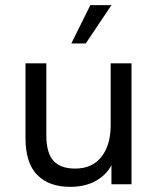

<svg xmlns="http://www.w3.org/2000/svg" viewBox="-20 -716 610 746"><path d="M252 10Q171 10 125 -36Q79 -82 79 -181V-470H160V-190Q160 -122 187.5 -91.5Q215 -61 272 -61Q338 -61 374 -106.5Q410 -152 410 -230V-470H491V0H413V-74Q392 -35 351 -12.5Q310 10 252 10ZM257 -547 331 -696H413L313 -547Z"/></svg>

Font: Gantari
Style: Regular
Weight: 400
Designer: Anugrah Pasau
Foundry: Lafontype
Version: Version 1.000; ttfautohint (v1.8.4)